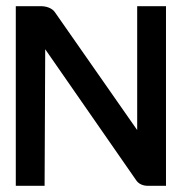

<svg xmlns="http://www.w3.org/2000/svg" viewBox="-20 -600 587 620"><path d="M31 0H124L126 -441L419 -19C427 -6 442 0 457 0H516V-580H423V-180L157 -561C148 -574 129 -580 113 -580H31Z"/></svg>

Font: Charger Pro
Style: ExBdSuExt
Weight: 400
Designer: Jasper
Foundry: Cannot Into Space Fonts
Version: Version 1.09